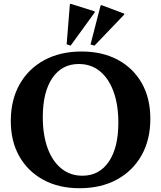

<svg xmlns="http://www.w3.org/2000/svg" viewBox="-20 -978 851 1014"><path d="M400 16Q291 16 209.5 -28Q128 -72 82.5 -151.5Q37 -231 37 -339Q37 -450 83.5 -532.5Q130 -615 214 -660.5Q298 -706 411 -706Q521 -706 602.5 -662Q684 -618 729 -538.5Q774 -459 774 -351Q774 -240 727.5 -157.5Q681 -75 597 -29.5Q513 16 400 16ZM415 -50Q504 -50 554.5 -124Q605 -198 605 -330Q605 -425 579.5 -494.5Q554 -564 507.5 -602Q461 -640 396 -640Q307 -640 256.5 -566Q206 -492 206 -360Q206 -265 231.5 -195.5Q257 -126 304 -88Q351 -50 415 -50ZM353 -737 332 -744 349 -955 353 -958 480 -918V-912ZM479 -737 458 -743 511 -948 516 -951 636 -906V-901Z"/></svg>

Font: Platypi SemiBold
Style: Regular
Weight: 600
Designer: David Sargent
Foundry: Bolt Cutter Type
Version: Version 1.200; ttfautohint (v1.8.4.7-5d5b)